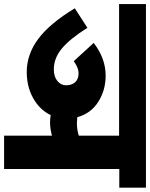

<svg xmlns="http://www.w3.org/2000/svg" viewBox="60 -796 716 915"><g transform="rotate(90 417.5 -339.0)"><path d="M855 -677V-550H766V-1H607V-229Q573 -220 544 -220Q530 -220 509 -223Q484 -171 429 -140Q374 -109 304 -109Q219 -109 145.5 -164Q72 -219 0 -338L93 -398Q146 -314 192 -276Q238 -238 291 -238Q326 -238 346.5 -255Q367 -272 367 -296Q367 -323 352.5 -339.5Q338 -356 309 -356Q284 -356 252 -333L165 -428Q239 -485 321 -485Q390 -485 445.5 -450Q501 -415 519 -350Q539 -348 545 -348Q580 -348 607 -357V-549H-20V-677Z"/></g></svg>

Font: Martel Sans Heavy
Style: Regular
Weight: 900
Designer: Dan Reynolds and Mathieu Réguer
Foundry: Dan Reynolds and Mathieu Réguer
Version: Version 1.001;PS 001.001;hotconv 1.0.70;makeotf.lib2.5.58329